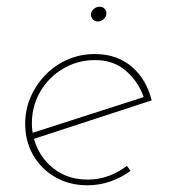

<svg xmlns="http://www.w3.org/2000/svg" viewBox="-20 -546 510 572"><path d="M242 -11Q274 -11 304 -22Q334 -33 358 -52L369 -37Q342 -17 309 -5.5Q276 6 241 6Q186 6 144 -18.5Q102 -43 78.5 -84.5Q55 -126 55 -177Q55 -220 71.5 -257.5Q88 -295 116.5 -324Q145 -353 182.5 -369Q220 -385 262 -385Q297 -385 324.5 -375Q352 -365 373.5 -346.5Q395 -328 409.5 -303Q424 -278 432 -247L74 -130L70 -148L418 -260L410 -251Q395 -299 357.5 -333Q320 -367 263 -367Q212 -367 169 -342Q126 -317 100.5 -274Q75 -231 75 -179Q75 -136 95 -97.5Q115 -59 152.5 -35Q190 -11 242 -11ZM251 -502Q251 -512 259 -519Q267 -526 277 -526Q286 -526 291.5 -520Q297 -514 297 -506Q297 -496 289 -489Q281 -482 272 -482Q262 -482 256.5 -488.5Q251 -495 251 -502Z"/></svg>

Font: Josefin Sans Thin Thin
Style: Italic
Weight: 250
Italic angle: -7°
Version: Version 2.000